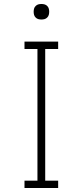

<svg xmlns="http://www.w3.org/2000/svg" viewBox="-20 -944 415 964"><path d="M103 0V-37H168V-698H103V-735H272V-698H207V-37H272V0ZM188 -846Q180 -846 172.5 -848Q165 -850 159 -856Q153 -862 151 -869.5Q149 -877 149 -885Q149 -893 151 -900.5Q153 -908 159 -914Q165 -920 172.5 -922Q180 -924 188 -924Q196 -924 203.5 -922Q211 -920 217 -914Q223 -908 225 -900.5Q227 -893 227 -885Q227 -877 225 -869.5Q223 -862 217 -856Q211 -850 203.5 -848Q196 -846 188 -846Z"/></svg>

Font: Zed Sans Extralight
Style: Regular
Weight: 200
Designer: Belleve Invis
Foundry: Belleve Invis
Version: Version 1.0.0; ttfautohint (v1.8.4)